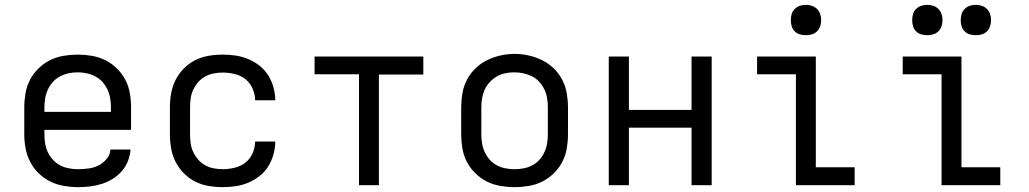

<svg xmlns="http://www.w3.org/2000/svg" viewBox="-20 -763 4240 791"><path d="M302 8Q273 8 243.5 3Q214 -2 187.5 -15Q161 -28 139.5 -49Q118 -70 104.5 -96Q91 -122 85.5 -151Q80 -180 80 -210V-320Q80 -349 85 -378.5Q90 -408 103.5 -434Q117 -460 138.5 -481Q160 -502 186 -515Q212 -528 241.5 -533Q271 -538 300 -538Q329 -538 358.5 -533Q388 -528 414 -515Q440 -502 461.5 -481Q483 -460 496.5 -434Q510 -408 515 -378.5Q520 -349 520 -320V-228H163V-210Q163 -191 166 -172Q169 -153 177 -136Q185 -119 198.5 -104.5Q212 -90 228.5 -81.5Q245 -73 264 -69.5Q283 -66 302 -66Q324 -66 345.5 -69Q367 -72 386 -81.5Q405 -91 419.5 -108.5Q434 -126 435 -147H518Q516 -123 507 -99.5Q498 -76 481.5 -57.5Q465 -39 444 -26Q423 -13 399.5 -5.5Q376 2 351.5 5Q327 8 302 8ZM437 -302V-320Q437 -339 434 -357.5Q431 -376 423 -393.5Q415 -411 402.5 -425Q390 -439 373 -448Q356 -457 337.5 -461Q319 -465 300 -465Q281 -465 262.5 -461Q244 -457 227 -448Q210 -439 197.5 -425Q185 -411 177 -393.5Q169 -376 166 -357.5Q163 -339 163 -320V-302Z M898 8Q868 8 839 3Q810 -2 784 -15Q758 -28 737 -49.5Q716 -71 703 -97Q690 -123 685 -152Q680 -181 680 -210V-320Q680 -349 685 -378Q690 -407 703 -433Q716 -459 737 -480.5Q758 -502 784 -515Q810 -528 839 -533Q868 -538 898 -538Q925 -538 951.5 -534Q978 -530 1003 -519.5Q1028 -509 1049.5 -492Q1071 -475 1085 -452.5Q1099 -430 1106.5 -403.5Q1114 -377 1114 -350Q1114 -350 1114 -350Q1114 -350 1114 -350H1031Q1031 -350 1031 -350Q1031 -350 1031 -350Q1031 -375 1020.5 -398.5Q1010 -422 991 -437Q972 -452 947 -458Q922 -464 898 -464Q879 -464 860.5 -460.5Q842 -457 825.5 -448Q809 -439 796.5 -424.5Q784 -410 776 -393Q768 -376 765.5 -357.5Q763 -339 763 -320V-210Q763 -191 765.5 -172.5Q768 -154 776 -137Q784 -120 796.5 -105.5Q809 -91 825.5 -82Q842 -73 860.5 -69.5Q879 -66 898 -66Q922 -66 947 -72Q972 -78 991 -93Q1010 -108 1020.5 -131.5Q1031 -155 1031 -180Q1031 -180 1031 -180Q1031 -180 1031 -180H1114Q1114 -180 1114 -180Q1114 -180 1114 -180Q1114 -153 1106.5 -126.5Q1099 -100 1085 -77.5Q1071 -55 1049.5 -38Q1028 -21 1003 -10.5Q978 0 951.5 4Q925 8 898 8Z M1459 0V-457H1276V-530H1724V-456H1541V0Z M2100 8Q2071 8 2041.5 3Q2012 -2 1986 -15Q1960 -28 1938.5 -49Q1917 -70 1903.5 -96Q1890 -122 1885 -151.5Q1880 -181 1880 -210V-320Q1880 -349 1885 -378.5Q1890 -408 1903.5 -434Q1917 -460 1938.5 -481Q1960 -502 1986.5 -515Q2013 -528 2042 -534.5Q2071 -541 2100 -541Q2129 -541 2158 -534.5Q2187 -528 2213.5 -515Q2240 -502 2261.5 -481Q2283 -460 2296.5 -434Q2310 -408 2315 -378.5Q2320 -349 2320 -320V-210Q2320 -181 2315 -151.5Q2310 -122 2296.5 -96Q2283 -70 2261.5 -49Q2240 -28 2214 -15Q2188 -2 2158.5 3Q2129 8 2100 8ZM2100 -66Q2119 -66 2137.5 -69.5Q2156 -73 2173 -82Q2190 -91 2202.5 -105Q2215 -119 2223 -136.5Q2231 -154 2234 -172.5Q2237 -191 2237 -210V-320Q2237 -339 2234 -358Q2231 -377 2223 -394Q2215 -411 2202 -425.5Q2189 -440 2172 -448.5Q2155 -457 2136 -461Q2117 -465 2098 -465Q2079 -465 2060.5 -461Q2042 -457 2026 -447.5Q2010 -438 1997 -424Q1984 -410 1976.5 -393Q1969 -376 1966 -357.5Q1963 -339 1963 -320V-210Q1963 -191 1966 -172.5Q1969 -154 1977 -136.5Q1985 -119 1997.5 -105Q2010 -91 2027 -82Q2044 -73 2062.5 -69.5Q2081 -66 2100 -66Z M2488 0V-530H2571V-310H2829V-530H2912V0H2829V-237H2571V0Z M3259 0V-457H3099V-530H3341V-74H3501V0ZM3300 -618Q3287 -618 3275 -621.5Q3263 -625 3254 -634Q3245 -643 3241.5 -655Q3238 -667 3238 -680Q3238 -693 3241.5 -705Q3245 -717 3254 -726Q3263 -735 3275 -739Q3287 -743 3300 -743Q3313 -743 3325 -739Q3337 -735 3346 -726Q3355 -717 3359 -705Q3363 -693 3363 -680Q3363 -667 3359 -655Q3355 -643 3346 -634Q3337 -625 3325 -621.5Q3313 -618 3300 -618Z M3859 0V-457H3699V-530H3941V-74H4101V0ZM4000 -618Q3987 -618 3975 -621.5Q3963 -625 3954 -634Q3945 -643 3941.5 -655Q3938 -667 3938 -680Q3938 -693 3941.5 -705Q3945 -717 3954 -726Q3963 -735 3975 -739Q3987 -743 4000 -743Q4013 -743 4025 -739Q4037 -735 4046 -726Q4055 -717 4059 -705Q4063 -693 4063 -680Q4063 -667 4059 -655Q4055 -643 4046 -634Q4037 -625 4025 -621.5Q4013 -618 4000 -618ZM3800 -618Q3787 -618 3775 -621.5Q3763 -625 3754 -634Q3745 -643 3741.5 -655Q3738 -667 3738 -680Q3738 -693 3741.5 -705Q3745 -717 3754 -726Q3763 -735 3775 -739Q3787 -743 3800 -743Q3813 -743 3825 -739Q3837 -735 3846 -726Q3855 -717 3859 -705Q3863 -693 3863 -680Q3863 -667 3859 -655Q3855 -643 3846 -634Q3837 -625 3825 -621.5Q3813 -618 3800 -618Z"/></svg>

Font: Iosevka Mono
Style: Regular
Weight: 400
Designer: Belleve Invis
Foundry: Belleve Invis
Version: Version 11.1.1